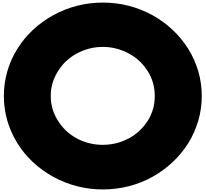

<svg xmlns="http://www.w3.org/2000/svg" viewBox="-20 -1097 1585 1480"><path d="M371.1 -357.4Q371.1 -254.9 425.8 -168Q481.4 -79.1 570.3 -31.2Q664.1 19.5 772.5 19.5Q808.6 19.5 842.8 13.7Q875 8.8 910.2 -2.9Q935.5 -11.7 974.6 -31.2Q1065.4 -81.1 1120.1 -168Q1143.6 -204.1 1160.2 -258.8Q1172.9 -303.7 1172.9 -357.4Q1172.9 -461.9 1120.1 -545.9Q1064.5 -635.7 974.6 -683.6Q878.9 -735.4 772.5 -735.4Q666 -735.4 570.3 -683.6Q523.4 -658.2 488.3 -624Q457 -595.7 425.8 -545.9Q371.1 -459 371.1 -357.4ZM9.8 -357.4Q9.8 -455.1 36.1 -545.9Q61.5 -636.7 113.3 -719.7Q213.9 -881.8 391.6 -980.5Q570.3 -1077.1 773.4 -1077.1Q975.6 -1077.1 1154.3 -980.5Q1328.1 -883.8 1431.6 -719.7Q1535.2 -550.8 1535.2 -357.4Q1535.2 -258.8 1508.8 -168Q1480.5 -72.3 1431.6 5.9Q1328.1 169.9 1154.3 266.6Q1072.3 312.5 971.7 338.9Q872.1 363.3 773.4 363.3Q570.3 363.3 391.6 266.6Q213.9 168 113.3 5.9Q9.8 -163.1 9.8 -357.4Z"/></svg>

Font: Circled
Style: Regular
Weight: 400
Version: Version 002.000